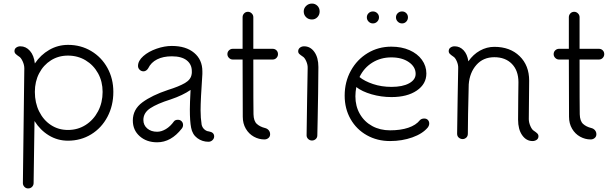

<svg xmlns="http://www.w3.org/2000/svg" viewBox="-20 -774 3437 1074"><path d="M614 -260Q614 -183 581 -120.5Q548 -58 490 -22.5Q432 13 360 13Q302 13 253.5 -16.5Q205 -46 173 -97Q169 220 168 250Q168 262 159.5 271Q151 280 137 280Q125 280 116.5 271Q108 262 108 250L116 -392Q116 -411 106.5 -431.5Q97 -452 86 -458Q74 -466 67.5 -472.5Q61 -479 61 -488Q61 -501 71 -508Q81 -515 94 -515Q125 -515 147.5 -489.5Q170 -464 175 -419Q207 -467 255.5 -495Q304 -523 361 -523Q432 -523 490 -488.5Q548 -454 581 -394Q614 -334 614 -260ZM554 -260Q554 -318 528.5 -364Q503 -410 459 -436.5Q415 -463 360 -463Q307 -463 265 -436.5Q223 -410 199 -364Q175 -318 175 -260Q175 -199 199 -150.5Q223 -102 265 -74.5Q307 -47 360 -47Q415 -47 459 -75Q503 -103 528.5 -151.5Q554 -200 554 -260Z M1178 -11Q1178 1 1168.5 10Q1159 19 1146 19Q1111 19 1083.5 -1.5Q1056 -22 1049 -60Q1042 -95 1042 -162Q1042 -197 1046 -271Q1003 -241 935 -218Q859 -194 820.5 -168.5Q782 -143 782 -103Q782 -74 803.5 -55.5Q825 -37 859 -37Q883 -37 908 -52Q933 -67 953 -95Q960 -104 975 -104Q988 -104 996 -95.5Q1004 -87 1004 -75Q1004 -64 997 -55Q937 22 859 22Q800 22 761.5 -12Q723 -46 723 -100Q723 -162 776.5 -201.5Q830 -241 920 -271Q981 -290 1014.5 -309.5Q1048 -329 1052 -359Q1053 -361 1053 -366V-367V-376Q1053 -414 1024.5 -436.5Q996 -459 941 -459Q893 -459 859 -442Q825 -425 809 -392Q805 -385 798 -380Q791 -375 783 -375Q770 -375 761 -384Q752 -393 752 -405Q752 -434 781.5 -460Q811 -486 855.5 -501.5Q900 -517 941 -517Q1020 -517 1066 -478.5Q1112 -440 1112 -375V-360Q1102 -215 1102 -157Q1102 -114 1108 -76Q1112 -60 1123.5 -50Q1135 -40 1148 -39Q1178 -34 1178 -11Z M1505 -501Q1518 -501 1526.5 -492.5Q1535 -484 1535 -471Q1535 -459 1526.5 -450Q1518 -441 1505 -441H1397Q1397 -170 1398 -135Q1399 -97 1416.5 -81Q1434 -65 1462 -58Q1475 -55 1483 -45.5Q1491 -36 1491 -23Q1491 -10 1481.5 -2Q1472 6 1459 6Q1428 6 1400 -9.5Q1372 -25 1355 -54Q1338 -83 1338 -121Q1338 -308 1337 -441H1282Q1270 -441 1261 -450Q1252 -459 1252 -471Q1252 -484 1261 -492.5Q1270 -501 1282 -501H1337V-678Q1337 -690 1345.5 -699Q1354 -708 1367 -708Q1379 -708 1388 -699Q1397 -690 1397 -678V-501Z M1679 -710Q1679 -728 1692.5 -741Q1706 -754 1725 -754Q1743 -754 1755.5 -741.5Q1768 -729 1768 -710Q1768 -691 1755.5 -678Q1743 -665 1725 -665Q1705 -665 1692 -678Q1679 -691 1679 -710ZM1695 -17 1698 -223 1701 -392Q1702 -411 1693 -431.5Q1684 -452 1673 -458Q1661 -466 1654.5 -472Q1648 -478 1648 -487Q1648 -500 1658 -507.5Q1668 -515 1681 -515Q1716 -515 1738.5 -483.5Q1761 -452 1761 -399Q1761 -345 1759.5 -252Q1758 -159 1757 -110L1755 -17Q1755 -4 1746 4Q1737 12 1725 12Q1713 12 1704 3.5Q1695 -5 1695 -17Z M2381 -83Q2381 -72 2373 -61Q2344 -26 2286.5 -5.5Q2229 15 2162 15Q2090 15 2032 -17.5Q1974 -50 1941 -108Q1908 -166 1908 -239Q1908 -316 1942.5 -378.5Q1977 -441 2036.5 -477Q2096 -513 2169 -513Q2226 -513 2270.5 -493.5Q2315 -474 2340 -439.5Q2365 -405 2365 -363Q2365 -304 2311.5 -267.5Q2258 -231 2170 -231Q2112 -231 2058.5 -246.5Q2005 -262 1973 -287Q1968 -259 1968 -235Q1968 -180 1993 -136.5Q2018 -93 2062 -69Q2106 -45 2162 -45Q2221 -45 2264 -59.5Q2307 -74 2329 -102Q2338 -111 2353 -111Q2366 -111 2373.5 -103Q2381 -95 2381 -83ZM1991 -343Q2019 -320 2066.5 -304Q2114 -288 2170 -288Q2232 -288 2268.5 -308Q2305 -328 2305 -361Q2305 -400 2267 -426.5Q2229 -453 2169 -453Q2110 -453 2063 -424Q2016 -395 1991 -343ZM2032 -677Q2032 -691 2042 -700.5Q2052 -710 2066 -710Q2080 -710 2090 -700.5Q2100 -691 2100 -677Q2100 -663 2090 -653Q2080 -643 2066 -643Q2052 -643 2042 -653Q2032 -663 2032 -677ZM2195 -677Q2195 -691 2205 -700.5Q2215 -710 2229 -710Q2243 -710 2252.5 -700.5Q2262 -691 2262 -677Q2262 -663 2252.5 -653Q2243 -643 2229 -643Q2215 -643 2205 -653Q2195 -663 2195 -677Z M2992 -12Q2992 1 2982 8Q2972 15 2959 15Q2924 15 2901 -17.5Q2878 -50 2878 -105L2879 -236Q2880 -267 2880 -314Q2880 -379 2843.5 -416.5Q2807 -454 2745 -454Q2683 -454 2645 -411Q2607 -368 2602 -302V-303Q2597 -108 2597 -26Q2597 -12 2588 -4Q2579 4 2568 4Q2556 4 2546.5 -4Q2537 -12 2537 -26L2540 -228L2543 -392Q2544 -411 2535 -431.5Q2526 -452 2515 -458Q2503 -466 2496.5 -472.5Q2490 -479 2490 -488Q2490 -501 2500 -508Q2510 -515 2523 -515Q2552 -515 2573 -493Q2594 -471 2600 -431Q2627 -470 2665 -491Q2703 -512 2745 -512Q2833 -512 2886.5 -460Q2940 -408 2940 -323L2938 -108Q2938 -89 2947 -68.5Q2956 -48 2967 -42Q2979 -34 2985.5 -27.5Q2992 -21 2992 -12Z M3330 -501Q3343 -501 3351.5 -492.5Q3360 -484 3360 -471Q3360 -459 3351.5 -450Q3343 -441 3330 -441H3222Q3222 -170 3223 -135Q3224 -97 3241.5 -81Q3259 -65 3287 -58Q3300 -55 3308 -45.5Q3316 -36 3316 -23Q3316 -10 3306.5 -2Q3297 6 3284 6Q3253 6 3225 -9.5Q3197 -25 3180 -54Q3163 -83 3163 -121Q3163 -308 3162 -441H3107Q3095 -441 3086 -450Q3077 -459 3077 -471Q3077 -484 3086 -492.5Q3095 -501 3107 -501H3162V-678Q3162 -690 3170.5 -699Q3179 -708 3192 -708Q3204 -708 3213 -699Q3222 -690 3222 -678V-501Z"/></svg>

Font: Tsukimi Rounded
Style: Regular
Weight: 400
Designer: Takashi Funayama
Foundry: Takashi Funayama
Version: Version 1.032; ttfautohint (v1.8.3)